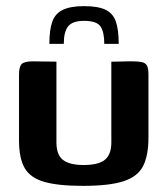

<svg xmlns="http://www.w3.org/2000/svg" viewBox="-20 -600 547 626"><path d="M254 -580Q299 -580 323.5 -568.5Q348 -557 357.5 -530.5Q367 -504 367 -457H320Q320 -496 307.5 -514Q295 -532 254 -532Q217 -532 202.5 -514.5Q188 -497 188 -457H141Q141 -503 150.5 -529.5Q160 -556 185 -568Q210 -580 254 -580ZM164 -399V-136Q164 -95 185.5 -78.5Q207 -62 253 -62Q302 -62 322.5 -79.5Q343 -97 343 -135V-399Q344 -399 353.5 -399Q363 -399 375.5 -399.5Q388 -400 398.5 -400Q409 -400 412 -400Q431 -400 442.5 -397.5Q454 -395 459 -386.5Q464 -378 464 -357V-151Q464 -94 447 -59.5Q430 -25 384 -9.5Q338 6 250 6Q170 6 124.5 -7Q79 -20 60.5 -52Q42 -84 42 -142V-357Q42 -382 50.5 -391Q59 -400 87 -400Q106 -400 125 -399.5Q144 -399 164 -399Z"/></svg>

Font: Genos SemiBold
Style: Regular
Weight: 600
Designer: Robert E. Leuschke
Foundry: Robert E. Leuschke
Version: Version 1.010